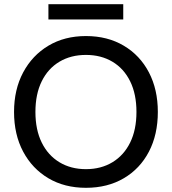

<svg xmlns="http://www.w3.org/2000/svg" viewBox="-20 -884 820 916"><path d="M390 12Q288 12 211 -33.5Q134 -79 90.5 -160.5Q47 -242 47 -350Q47 -457 90.5 -538.5Q134 -620 211 -666Q288 -712 390 -712Q493 -712 570.5 -666Q648 -620 690.5 -538.5Q733 -457 733 -350Q733 -242 690.5 -160.5Q648 -79 570.5 -33.5Q493 12 390 12ZM390 -77Q462 -77 516.5 -110Q571 -143 601 -204Q631 -265 631 -350Q631 -435 601 -496Q571 -557 516.5 -589.5Q462 -622 390 -622Q318 -622 263.5 -589.5Q209 -557 179 -496Q149 -435 149 -350Q149 -265 179 -204Q209 -143 263.5 -110Q318 -77 390 -77ZM211 -791V-864H568V-791Z"/></svg>

Font: DM Sans 17pt Medium
Style: Regular
Weight: 500
Version: Version 4.004;gftools[0.9.30]